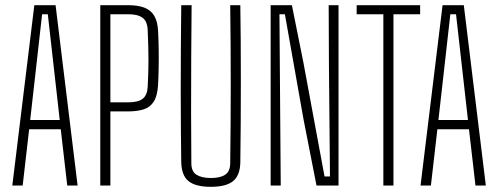

<svg xmlns="http://www.w3.org/2000/svg" viewBox="-20 -716 1922 741"><path d="M27.5 0 112.5 -696H194.5L279.5 0H239.5L214.5 -217H92.5L67.5 0ZM96.5 -253H210.5L193.5 -404L164.5 -661H142.5L113.5 -403Z M367 0V-696H475Q512.5 -696 537.2 -686.5Q562 -677 575 -655.5Q588 -634 590 -598Q592 -562.5 592.5 -523.5Q593 -484.5 592.2 -448.8Q591.5 -413 590 -388Q587.5 -346 573.5 -324Q559.5 -302 534.5 -294Q509.5 -286 474 -286H406V0ZM406 -321H474Q514 -321 531.2 -335.2Q548.5 -349.5 550 -381Q553 -436 553 -484.8Q553 -533.5 550 -600Q548.5 -634 530.2 -647.5Q512 -661 475 -661H406Z M793.5 5Q735 5 707.8 -16.8Q680.5 -38.5 679.5 -91Q679 -140 678.2 -209.5Q677.5 -279 677.5 -360.5Q677.5 -442 678 -528Q678.5 -614 679.5 -696H719.5Q718.5 -600.5 718 -495Q717.5 -389.5 717.5 -284.5Q717.5 -179.5 718.5 -86Q718.5 -54 738.5 -41.5Q758.5 -29 793.5 -29Q830.5 -29 849.5 -42Q868.5 -55 868.5 -87Q869.5 -161.5 870 -237.2Q870.5 -313 870.5 -389.8Q870.5 -466.5 870 -543.2Q869.5 -620 868.5 -696H907.5Q908.5 -639.5 909 -563Q909.5 -486.5 909.5 -402.2Q909.5 -318 909 -237.2Q908.5 -156.5 907.5 -91Q907 -40 880.2 -17.5Q853.5 5 793.5 5Z M1024.5 0V-696H1106.5L1150.5 -477L1232.5 -35H1253.5L1249.5 -464L1248.5 -696H1286.5V0H1201.5L1151.5 -255L1079.5 -661H1058.5L1061.5 -259L1063.5 0Z M1459.5 0V-661H1356.5V-696H1601.5V-661H1498.5V0Z M1603 0 1688 -696H1770L1855 0H1815L1790 -217H1668L1643 0ZM1672 -253H1786L1769 -404L1740 -661H1718L1689 -403Z"/></svg>

Font: Big Shoulders Text SC Thin
Style: Regular
Weight: 100
Designer: Patric King
Foundry: XO Type Co
Version: Version 2.002